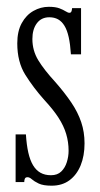

<svg xmlns="http://www.w3.org/2000/svg" viewBox="-20 -548 301 578"><path d="M135.5 11Q110 11 96.5 4.5Q83 -2 76 -8.2Q69 -14.5 63 -14.5Q57 -14.5 55 -10.5Q53 -6.5 53 0H27V-143.5H58Q60 -112 65.2 -88.8Q70.5 -65.5 79.5 -50.5Q88.5 -35.5 101.8 -28Q115 -20.5 133.5 -20.5Q153 -20.5 164.5 -31.8Q176 -43 181.2 -60Q186.5 -77 186.5 -94Q186.5 -120.5 179.2 -144.8Q172 -169 156 -193.8Q140 -218.5 113.5 -247Q80.5 -284 56.2 -322.8Q32 -361.5 32 -417.5Q32 -454 45.5 -478.5Q59 -503 80.8 -515.2Q102.5 -527.5 127 -527.5Q147 -527.5 158.8 -523Q170.5 -518.5 177.5 -514Q184.5 -509.5 189 -509.5Q193 -509.5 194.8 -513Q196.5 -516.5 197 -523.5H224V-384.5H193.5Q191.5 -415 186.8 -436.2Q182 -457.5 174 -470.5Q166 -483.5 154.8 -489.8Q143.5 -496 128.5 -496Q104.5 -496 91 -478Q77.5 -460 77.5 -430.5Q77.5 -396 95 -367Q112.5 -338 147 -300.5Q175 -268.5 194.8 -239.2Q214.5 -210 224.5 -180.2Q234.5 -150.5 234.5 -116.5Q234.5 -79 222.8 -50.2Q211 -21.5 189 -5.2Q167 11 135.5 11Z"/></svg>

Font: Imbue Light
Style: Regular
Weight: 300
Designer: Tyler Finck
Foundry: Etcetera Type Company
Version: Version 1.102